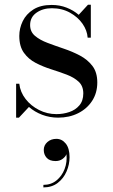

<svg xmlns="http://www.w3.org/2000/svg" viewBox="-20 -490 481 816"><path d="M166 147.3Q166 127.3 181.4 113.7Q196.8 100.1 219.6 100.1Q243.2 100.1 259.4 120.1Q275.6 140.1 275.6 178.1Q275.6 209.3 262.8 238.9Q250 268.5 225.2 287.5Q200.4 306.5 164.4 306.5V295.7Q196.8 295.7 220 276.9Q243.2 258.1 254.6 228.3Q266 198.5 262.4 165.3Q258.4 176.1 246 185.3Q233.6 194.5 216.4 194.5Q190.8 194.5 178.4 180.7Q166 166.9 166 147.3ZM60.5 10H48.5V-134H62Q66 -98.5 88.8 -69.2Q111.5 -40 146 -22.5Q180.5 -5 220 -5Q248.5 -5 274.5 -13.8Q300.5 -22.5 317.2 -42Q334 -61.5 334 -93Q334 -124.5 314.2 -142.8Q294.5 -161 263.5 -172.8Q232.5 -184.5 197.8 -195.5Q163 -206.5 132 -222.5Q101 -238.5 81.5 -265.8Q62 -293 62 -337.5Q62 -369.5 76.5 -399.8Q91 -430 121.5 -449.5Q152 -469 199.5 -469Q234 -469 263.2 -457.5Q292.5 -446 314.5 -427L354 -470H366V-330H352.5Q350.5 -360.5 330.8 -389Q311 -417.5 277.2 -436.2Q243.5 -455 200.5 -455Q162 -455 135 -436Q108 -417 108 -383.5Q108 -355 128.8 -337.5Q149.5 -320 182 -307.8Q214.5 -295.5 251 -283.2Q287.5 -271 320 -253.8Q352.5 -236.5 373 -209.5Q393.5 -182.5 393.5 -139.5Q393.5 -95 371.5 -61.2Q349.5 -27.5 312 -8.8Q274.5 10 227 10Q191.5 10 159.2 -2.2Q127 -14.5 103 -35.5Z"/></svg>

Font: Bodoni Moda 16pt
Style: Regular
Weight: 400
Version: Version 2.3